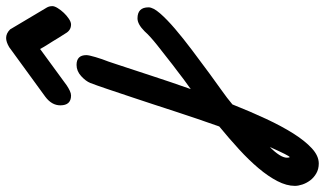

<svg xmlns="http://www.w3.org/2000/svg" viewBox="-549 -428 1061 627"><g transform="rotate(-90 -18.5 -114.5)"><path d="M193 -173Q216 -196 235 -196Q271 -196 271 -160Q271 -145 251.5 -122.5Q232 -100 201 -73.5Q170 -47 131.5 -18Q93 11 55 39Q28 59 1 78Q-26 97 -46 114Q-69 172 -93 223.5Q-117 275 -141 313Q-165 351 -189.5 373.5Q-214 396 -239 396Q-257 396 -271 388Q-285 380 -294 368Q-303 356 -307.5 342.5Q-312 329 -312 318Q-312 291 -296.5 261Q-281 231 -254.5 199.5Q-228 168 -192.5 135.5Q-157 103 -118 71Q-106 37 -93.5 0.5Q-81 -36 -69 -73Q-57 -110 -45.5 -145Q-34 -180 -24 -210Q-8 -258 4.5 -295Q17 -332 24 -350Q30 -365 46.5 -380Q63 -395 83 -395Q115 -395 115 -363Q115 -355 108.5 -333Q102 -311 94 -291Q91 -283 88.5 -274.5Q86 -266 83 -258Q67 -210 47 -148.5Q27 -87 4 -22L37 -46Q49 -55 60.5 -64Q72 -73 83 -81Q118 -108 148 -132Q178 -156 192 -172ZM-218 301Q-214 301 -185 236Q-220 271 -220 292Q-220 294 -219.5 297.5Q-219 301 -218 301ZM-102 160Q-126 180 -147.5 199.5Q-169 219 -185 236Q-176 215 -165 189Q-154 163 -141 131ZM16 -427Q7 -421 -1.5 -417Q-10 -413 -17 -413Q-49 -413 -49 -448Q-49 -476 -21 -497L141 -615Q158 -625 171 -625Q186 -625 199 -612L271 -491Q274 -485 274.5 -480.5Q275 -476 275 -474Q275 -467 268.5 -456.5Q262 -446 253 -436.5Q244 -427 233.5 -420Q223 -413 215 -413Q196 -413 186 -431Q178 -443 172 -453Q166 -463 160.5 -472Q155 -481 148.5 -491Q142 -501 135 -514Z"/></g></svg>

Font: Discipuli Britannica Bold
Style: Regular
Weight: 700
Designer: Peter Wiegel
Foundry: Peter Wiegel
Version: Version 0.001 2009